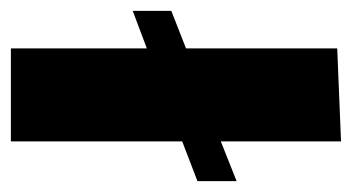

<svg xmlns="http://www.w3.org/2000/svg" viewBox="-167 -480 647 353"><g transform="rotate(90 156.5 -303.5)"><path d="M313 -343 240 -315V0H69V-250L0 -224V-295L69 -322V-600L240 -607V-386L313 -415Z"/></g></svg>

Font: Lalezar
Style: Regular
Weight: 400
Designer: Borna Izadpanah
Foundry: Borna Izadpanah
Version: Version 1.003